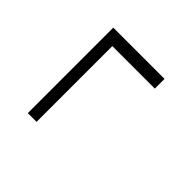

<svg xmlns="http://www.w3.org/2000/svg" viewBox="-30 -532 559 559"><g transform="rotate(-45 250.0 -252.5)"><path d="M386 -147V-322H74V-358H426V-147Z"/></g></svg>

Font: Iosevka Curly Slab Extralight
Style: Regular
Weight: 200
Monospace: yes
Designer: Belleve Invis
Foundry: Belleve Invis
Version: Version 22.1.2; ttfautohint (v1.8.4)